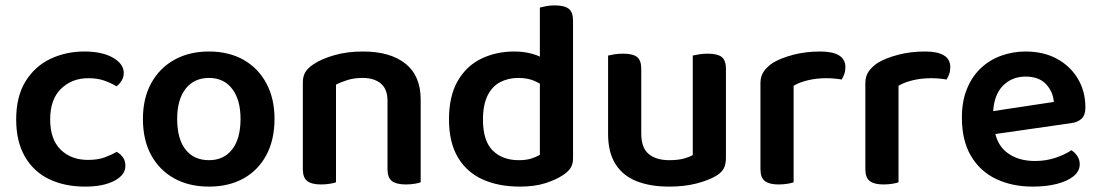

<svg xmlns="http://www.w3.org/2000/svg" viewBox="-20 -678 4080 712"><path d="M307 -388Q247 -388 206.5 -349Q166 -310 166 -235Q166 -161 205 -123Q244 -85 306 -85Q343 -85 368.5 -94.5Q394 -104 413 -115Q428 -106 436.5 -93.5Q445 -81 445 -63Q445 -29 404 -7.5Q363 14 296 14Q220 14 162.5 -13.5Q105 -41 72.5 -97Q40 -153 40 -235Q40 -320 74.5 -376Q109 -432 166.5 -459.5Q224 -487 293 -487Q359 -487 399 -464Q439 -441 439 -407Q439 -392 431 -379Q423 -366 412 -358Q392 -370 367 -379Q342 -388 307 -388Z M998 -237Q998 -160 968 -103.5Q938 -47 883.5 -16.5Q829 14 755 14Q681 14 626 -16.5Q571 -47 540.5 -103Q510 -159 510 -237Q510 -314 541 -370Q572 -426 627 -456.5Q682 -487 755 -487Q828 -487 882.5 -456.5Q937 -426 967.5 -369.5Q998 -313 998 -237ZM755 -389Q700 -389 668.5 -349Q637 -309 637 -237Q637 -163 668 -123.5Q699 -84 755 -84Q810 -84 841 -124Q872 -164 872 -237Q872 -308 841 -348.5Q810 -389 755 -389Z M1540 -309V-2Q1533 1 1517.5 3.5Q1502 6 1485 6Q1450 6 1433.5 -6.5Q1417 -19 1417 -51V-304Q1417 -348 1392 -368.5Q1367 -389 1325 -389Q1294 -389 1269.5 -381.5Q1245 -374 1226 -364V-2Q1218 1 1203 3.5Q1188 6 1170 6Q1136 6 1119.5 -6.5Q1103 -19 1103 -51V-372Q1103 -396 1113 -411.5Q1123 -427 1143 -440Q1173 -460 1220.5 -473.5Q1268 -487 1326 -487Q1427 -487 1483.5 -442Q1540 -397 1540 -309Z M1982 -650Q1989 -652 2004.5 -655Q2020 -658 2037 -658Q2073 -658 2089 -645.5Q2105 -633 2105 -601V-91Q2105 -69 2095.5 -54.5Q2086 -40 2065 -27Q2041 -11 2001.5 1.5Q1962 14 1908 14Q1829 14 1770 -12.5Q1711 -39 1678 -94.5Q1645 -150 1645 -235Q1645 -322 1677.5 -378Q1710 -434 1765 -460.5Q1820 -487 1887 -487Q1924 -487 1955 -478Q1970 -474 1982 -468ZM1982 -104V-368Q1973 -373 1962 -378Q1936 -389 1902 -389Q1865 -389 1835 -373.5Q1805 -358 1788 -323.5Q1771 -289 1771 -234Q1771 -156 1807 -120Q1843 -84 1904 -84Q1931 -84 1950 -90Q1969 -96 1982 -104Z M2235 -181V-472Q2243 -474 2258 -476.5Q2273 -479 2291 -479Q2326 -479 2342 -467Q2358 -455 2358 -422V-183Q2358 -130 2385.5 -107Q2413 -84 2462 -84Q2494 -84 2516 -90Q2538 -96 2549 -103V-472Q2557 -474 2572.5 -476.5Q2588 -479 2605 -479Q2640 -479 2656 -467Q2672 -455 2672 -422V-93Q2672 -70 2664.5 -54.5Q2657 -39 2636 -26Q2607 -9 2562.5 2.5Q2518 14 2461 14Q2392 14 2341 -6Q2290 -26 2262.5 -69.5Q2235 -113 2235 -181Z M2923 -360V-2Q2915 1 2900 3.5Q2885 6 2867 6Q2833 6 2816.5 -6.5Q2800 -19 2800 -51V-370Q2800 -395 2812 -412.5Q2824 -430 2846 -445Q2876 -463 2922 -475Q2968 -487 3021 -487Q3115 -487 3115 -429Q3115 -415 3111 -403.5Q3107 -392 3101 -383Q3091 -385 3076 -386.5Q3061 -388 3044 -388Q3008 -388 2976.5 -380.5Q2945 -373 2923 -360Z M3312 -360V-2Q3304 1 3289 3.5Q3274 6 3256 6Q3222 6 3205.5 -6.5Q3189 -19 3189 -51V-370Q3189 -395 3201 -412.5Q3213 -430 3235 -445Q3265 -463 3311 -475Q3357 -487 3410 -487Q3504 -487 3504 -429Q3504 -415 3500 -403.5Q3496 -392 3490 -383Q3480 -385 3465 -386.5Q3450 -388 3433 -388Q3397 -388 3365.5 -380.5Q3334 -373 3312 -360Z M3671 -181Q3683 -135 3716 -111Q3756 -81 3818 -81Q3860 -81 3896 -93.5Q3932 -106 3953 -121Q3967 -112 3975.5 -98.5Q3984 -85 3984 -69Q3984 -43 3961 -24.5Q3938 -6 3899 4Q3860 14 3810 14Q3733 14 3673.5 -14.5Q3614 -43 3580.5 -100Q3547 -157 3547 -242Q3547 -303 3566 -349Q3585 -395 3617.5 -425.5Q3650 -456 3693 -471.5Q3736 -487 3783 -487Q3849 -487 3898.5 -460.5Q3948 -434 3976.5 -387Q4005 -340 4005 -279Q4005 -251 3990.5 -237.5Q3976 -224 3950 -221ZM3888 -300Q3885 -338 3859 -366Q3833 -394 3783 -394Q3732 -394 3698 -359Q3667 -326 3663 -266Z"/></svg>

Font: Baloo Bhaijaan 2 SemiBold
Style: Regular
Weight: 600
Designer: Sanskriti Dholi, Noopur Datye and Ek Type
Foundry: Ek Type
Version: Version 1.700